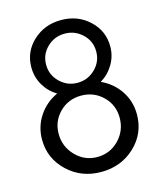

<svg xmlns="http://www.w3.org/2000/svg" viewBox="-114 -845 796 940"><g transform="rotate(-15 283.5 -375.0)"><path d="M394 -417Q453.1 -390.1 488.5 -337.2Q523.9 -284.2 523.9 -217.8Q523.9 -121.6 454.3 -55.9Q384.8 9.8 283.2 9.8Q182.1 9.8 112.5 -56.6Q43 -123 43 -217.8Q43 -283.7 78.4 -336.9Q113.8 -390.1 172.9 -417Q131.8 -441.9 107.9 -482.9Q84 -523.9 84 -573.2Q84 -652.3 142.1 -706.1Q200.2 -759.8 284.2 -759.8Q368.2 -759.8 426 -705.8Q483.9 -651.9 483.9 -573.2Q483.9 -524.4 459.5 -483.2Q435.1 -441.9 394 -417ZM373.5 -655Q335.9 -690.9 283.9 -690.9Q231.9 -690.9 194.6 -655Q157.2 -619.1 157.2 -567.1Q157.2 -515.1 194.6 -478.5Q231.9 -441.9 283.9 -441.9Q335.9 -441.9 373.5 -478.5Q411.1 -515.1 411.1 -567.1Q411.1 -619.1 373.5 -655ZM283.2 -65.9Q348.1 -65.9 393.1 -112.1Q438 -158.2 438 -224.1Q438 -288.1 393.1 -332.5Q348.1 -377 283 -377Q217.8 -377 173.3 -332.5Q128.9 -288.1 128.9 -224.1Q128.9 -159.2 174.1 -112.5Q219.2 -65.9 283.2 -65.9Z"/></g></svg>

Font: Oakes Grotesk
Style: Italic
Weight: 400
Designer: Samuel Oakes
Foundry: Samuel Oakes
Version: Version 1.0 | wf-rip DC20170320